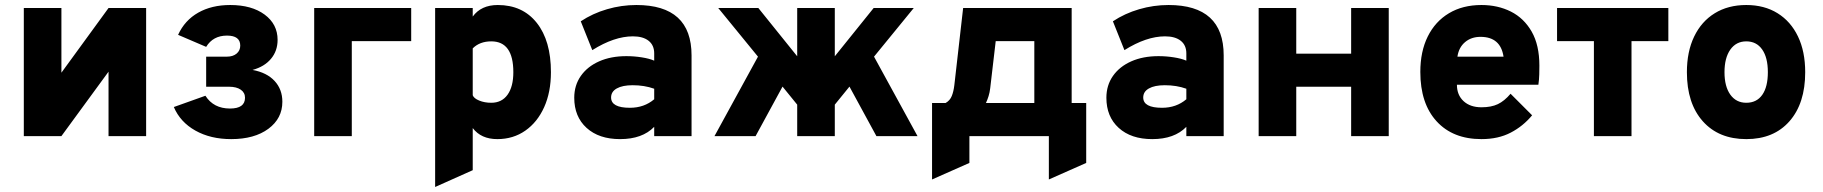

<svg xmlns="http://www.w3.org/2000/svg" viewBox="-20 -543 7272 766"><path d="M75 0V-511H225V-253L413 -511H563V0H413V-257L225 0Z M902.5 12Q820 12 759.5 -22Q699 -56 673.5 -116L799.5 -161Q832 -110 897.5 -110Q957.5 -110 957.5 -153Q957.5 -173.5 940.5 -185.2Q923.5 -197 893.5 -197H802.5V-317H885.5Q909.5 -317 924 -329.2Q938.5 -341.5 938.5 -361Q938.5 -401 885.5 -401Q830 -401 802.5 -356L690.5 -404Q717 -462 770.8 -492.5Q824.5 -523 898.5 -523Q984 -523 1035.8 -484.8Q1087.5 -446.5 1087.5 -384Q1087.5 -340 1061.2 -308.5Q1035 -277 987.5 -264Q1044.5 -253.5 1075.5 -220Q1106.5 -186.5 1106.5 -137Q1106.5 -70.5 1050.8 -29.2Q995 12 902.5 12Z M1233.5 0V-511H1620.5V-379H1383.5V0Z M1716 203V-511H1866V-477Q1899.5 -523 1966 -523Q2065 -523 2121.5 -451.8Q2178 -380.5 2178 -255Q2178 -175.5 2151 -115.5Q2124 -55.5 2075.8 -21.8Q2027.5 12 1964 12Q1899.5 12 1866 -32V136ZM1940 -133Q1982 -133 2005 -165.2Q2028 -197.5 2028 -255Q2028 -378 1940 -378Q1894 -378 1866 -350V-163Q1870.5 -150.5 1891.8 -141.8Q1913 -133 1940 -133Z M2454 12Q2369.5 12 2320.2 -32.8Q2271 -77.5 2271 -153Q2271 -202.5 2297.2 -240Q2323.5 -277.5 2370.2 -298.2Q2417 -319 2479 -319Q2510 -319 2540.2 -314.2Q2570.5 -309.5 2590 -301V-330Q2590 -362.5 2567.8 -380.2Q2545.5 -398 2505 -398Q2430.5 -398 2343 -343L2297 -458Q2344.5 -489.5 2401.8 -506.2Q2459 -523 2519 -523Q2739 -523 2739 -322V0H2590V-37Q2542.5 12 2454 12ZM2493 -113Q2550 -113 2590 -147V-189Q2551 -203 2504 -203Q2463.5 -203 2440.8 -190.2Q2418 -177.5 2418 -154Q2418 -113 2493 -113Z M2830.5 0 3004 -317 2845.5 -511H3005.5L3160.5 -318.5V-511H3310.5V-318.5L3465.5 -511H3625.5L3467 -317L3640.5 0H3476.5L3369 -197.5L3310.5 -125.5V0H3160.5V-125.5L3102 -197.5L2994.5 0Z M3698.5 173V-132H3752.5Q3770 -142 3777.2 -160Q3784.5 -178 3787.5 -204L3822.5 -511H4255.5V-132H4313.5V107L4164.5 173V0H3847.5V107ZM3913.5 -132H4106.5V-379H3952.5L3930.5 -191Q3928.5 -174 3924 -159.5Q3919.5 -145 3913.5 -132Z M4577 12Q4492.5 12 4443.2 -32.8Q4394 -77.5 4394 -153Q4394 -202.5 4420.2 -240Q4446.5 -277.5 4493.2 -298.2Q4540 -319 4602 -319Q4633 -319 4663.2 -314.2Q4693.5 -309.5 4713 -301V-330Q4713 -362.5 4690.8 -380.2Q4668.5 -398 4628 -398Q4553.5 -398 4466 -343L4420 -458Q4467.5 -489.5 4524.8 -506.2Q4582 -523 4642 -523Q4862 -523 4862 -322V0H4713V-37Q4665.5 12 4577 12ZM4616 -113Q4673 -113 4713 -147V-189Q4674 -203 4627 -203Q4586.5 -203 4563.8 -190.2Q4541 -177.5 4541 -154Q4541 -113 4616 -113Z M5001.5 0V-511H5151.5V-329H5370.5V-511H5520.5V0H5370.5V-197H5151.5V0Z M5890.5 12Q5776.5 12 5711.5 -59Q5646.5 -130 5646.5 -256Q5646.5 -337.5 5676.2 -397.5Q5706 -457.5 5760.8 -490.2Q5815.5 -523 5890.5 -523Q5955.5 -523 6007.8 -496.8Q6060 -470.5 6090.8 -416.8Q6121.5 -363 6121.5 -281Q6121.5 -267 6121 -246.2Q6120.5 -225.5 6117.5 -205H5792.5Q5792.5 -164 5819 -139.5Q5845.5 -115 5890.5 -115Q5929.5 -115 5955.8 -127.5Q5982 -140 6006.5 -169L6092.5 -83Q6056.5 -39.5 6007 -13.8Q5957.5 12 5890.5 12ZM5794.5 -317H5978.5Q5966.5 -396 5886.5 -396Q5850 -396 5825 -375Q5800 -354 5794.5 -317Z M6339 0V-379H6192V-511H6636V-379H6489V0Z M6947 12Q6837 12 6773.5 -59.2Q6710 -130.5 6710 -255Q6710 -337 6739 -397.2Q6768 -457.5 6821.2 -490.2Q6874.5 -523 6947 -523Q7019 -523 7071.8 -490.2Q7124.5 -457.5 7153.2 -397.5Q7182 -337.5 7182 -255Q7182 -130.5 7119.2 -59.2Q7056.5 12 6947 12ZM6947 -133Q6988.5 -133 7010.8 -164.8Q7033 -196.5 7033 -255Q7033 -313.5 7010.2 -345.8Q6987.5 -378 6947 -378Q6906.5 -378 6883.2 -345Q6860 -312 6860 -255Q6860 -198 6883.2 -165.5Q6906.5 -133 6947 -133Z"/></svg>

Font: Overpass Black
Style: Regular
Weight: 900
Designer: Delve Withrington, Dave Bailey, Thomas Jockin
Foundry: Delve Fonts LLC
Version: Version 4.000; ttfautohint (v1.8.3)